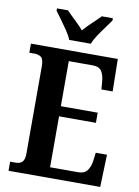

<svg xmlns="http://www.w3.org/2000/svg" viewBox="-100 -997 770 1062"><g transform="rotate(10 285.5 -465.5)"><path d="M24 0V-51H57Q79 -51 92 -64Q105 -77 105 -109V-600Q105 -642 90 -652.5Q75 -663 55 -663H24V-714H512L515 -532H452L448 -578Q445 -614 431 -634.5Q417 -655 382 -655H247V-402H454V-345H247V-59H406Q440 -59 456 -81Q472 -103 476 -136L482 -182H545L539 0ZM229 -771Q220 -794 202 -820.5Q184 -847 165 -873Q146 -899 132 -918V-931H194Q212 -912 240.5 -885Q269 -858 289 -835Q308 -858 337 -885Q366 -912 384 -931H446V-918Q433 -899 413.5 -873Q394 -847 376.5 -820.5Q359 -794 350 -771Z"/></g></svg>

Font: Noto Serif Hebrew Condensed
Style: Bold
Weight: 700
Width: 3
Designer: Monotype Design Team
Foundry: Monotype Imaging Inc.
Version: Version 2.004; ttfautohint (v1.8.4.7-5d5b)